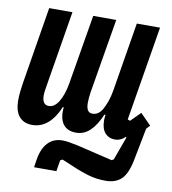

<svg xmlns="http://www.w3.org/2000/svg" viewBox="-80 -586 760 846"><g transform="rotate(10 300.0 -163.0)"><path d="M449 190Q429 190 409 187.5Q389 185 366 178Q343 171 314 159.5Q285 148 246 131L236 136L228 186H128L134 148Q142 100 167 74Q192 48 231 48Q246 48 260 50.5Q274 53 300 58L459 96L468 91L506 -13L503 -16Q483 4 458 4Q430 4 413 -15Q396 -34 396 -71Q396 -76 396.5 -82Q397 -88 398 -96H393Q373 -48 346 -22Q319 4 283 4Q243 4 224.5 -22.5Q206 -49 211 -97H207Q164 4 87 4Q49 4 28.5 -20.5Q8 -45 8 -93Q8 -110 10 -130Q12 -150 15 -168L72 -516H176L121 -182Q119 -170 117 -157Q115 -144 115 -133Q115 -91 145 -91Q170 -91 189 -122Q208 -153 217 -206L269 -516H372L316 -182Q314 -170 313 -157.5Q312 -145 312 -134Q312 -91 340 -91Q368 -91 385 -122Q394 -139 401 -158.5Q408 -178 413 -206L464 -516H568L498 -93L509 -89L552 -132L600 -83L585 -67L556 82Q543 144 517 167Q491 190 449 190Z"/></g></svg>

Font: IBM Plex Mono SemiBold
Style: Italic
Weight: 600
Italic angle: -9°
Monospace: yes
Designer: Mike Abbink, Paul van der Laan, Pieter van Rosmalen
Foundry: Bold Monday
Version: Version 2.3